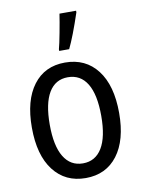

<svg xmlns="http://www.w3.org/2000/svg" viewBox="-88 -841 676 911"><g transform="rotate(-10 250.0 -385.0)"><path d="M40 -270Q40 -401 95 -474Q150 -547 248 -547Q347 -547 403.5 -473.5Q460 -400 460 -267Q460 -136 404.5 -63Q349 10 251 10Q153 10 96.5 -63.5Q40 -137 40 -270ZM374 -268Q374 -371 342 -423.5Q310 -476 249 -476Q189 -476 157.5 -423.5Q126 -371 126 -269Q126 -167 158 -114Q190 -61 250 -61Q310 -61 342 -113.5Q374 -166 374 -268ZM231 -614Q237 -635 247.5 -690.5Q258 -746 263 -780H343V-772Q306 -661 279 -606H231Z"/></g></svg>

Font: Noto Sans Mono UI Cond
Style: Regular
Weight: 400
Width: 3
Monospace: yes
Designer: Monotype Design team
Foundry: Monotype Imaging Inc.
Version: Version 1.000